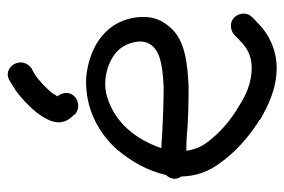

<svg xmlns="http://www.w3.org/2000/svg" viewBox="-142 -592 752 508"><g transform="rotate(-90 234.0 -338.0)"><path d="M15 -252C15 -246 17 -240 21 -234C22 -192 36 -159 58 -130C87 -89 128 -54 171 -27V-26C208 -5 252 18 309 18C357 18 399 -4 424 -29L442 -46C448 -52 452 -60 452 -69C452 -85 441 -103 420 -103C411 -103 402 -100 396 -94L378 -77C362 -61 340 -48 309 -48C269 -48 236 -63 207 -82C169 -104 137 -132 112 -165C99 -183 93 -197 89 -221C99 -221 111 -221 125 -220C165 -216 214 -215 259 -215H260C320 -218 381 -224 415 -263C433 -284 445 -305 443 -344C437 -430 368 -478 283 -486C197 -490 132 -449 92 -404C63 -369 37 -327 25 -275C19 -269 15 -260 15 -252ZM233 -431C279 -444 328 -427 352 -404C369 -389 385 -353 375 -325C362 -292 321 -284 258 -281C218 -281 169 -283 130 -285C119 -286 108 -287 96 -287C120 -357 165 -411 233 -431ZM185 -517V-516C190 -511 199 -507 208 -507C224 -507 242 -518 242 -539C242 -549 237 -557 233 -562C234 -564 237 -568 239 -571V-572C245 -583 280 -616 293 -623L308 -631L309 -632C343 -659 308 -712 272 -687L259 -679C236 -666 198 -630 183 -607C170 -587 151 -555 178 -525Z"/></g></svg>

Font: Stray Cat
Style: ExBd
Weight: 800
Version: Version 1.0